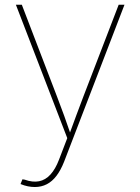

<svg xmlns="http://www.w3.org/2000/svg" viewBox="-20 -562 578 790"><path d="M64.5 195.3 72.3 175.8 81.5 177.2Q114.3 189 140.6 183.8Q167 178.7 187.5 156.2Q208 133.8 222.7 95.2L256.8 6.3L45.4 -542.5H69.8L214.8 -164.1Q230 -125 243.9 -86.2Q257.8 -47.4 271 -8.8H265.1Q279.3 -47.4 293.5 -86.2Q307.6 -125 322.8 -164.1L468.3 -542.5H492.2L243.7 103.5Q230 138.2 212.4 161.4Q194.8 184.6 172.6 196Q150.4 207.5 123 207.5Q109.4 207.5 94.7 204.6Q80.1 201.7 64.5 195.3Z"/></svg>

Font: Inter 16pt Thin
Style: Regular
Weight: 250
Version: Version 4.001;git-66647c0bb